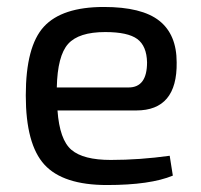

<svg xmlns="http://www.w3.org/2000/svg" viewBox="-20 -519 577 551"><path d="M298 -60Q381 -60 467 -72L476 -15Q411 12 287 12Q161 12 107.5 -46.5Q54 -105 54 -245Q54 -386 106 -442.5Q158 -499 278 -499Q387 -499 437 -459.5Q487 -420 487 -340Q489 -202 371 -202H145Q151 -118 185 -89Q219 -60 298 -60ZM282 -427Q206 -427 175.5 -393Q145 -359 143 -268H349Q402 -268 402 -340Q401 -387 374 -407Q347 -427 282 -427Z"/></svg>

Font: Exo 2
Style: Regular
Weight: 400
Designer: Natanael Gama
Version: Version 1.001;PS 001.001;hotconv 1.0.70;makeotf.lib2.5.58329